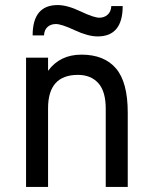

<svg xmlns="http://www.w3.org/2000/svg" viewBox="-20 -739 603 759"><path d="M366 -595Q328 -595 275.5 -619.5Q223 -644 201 -644Q181 -644 168 -632.5Q155 -621 154 -599H109Q109 -719 208 -719Q246 -719 298.5 -694Q351 -669 373 -669Q392 -669 405.5 -681Q419 -693 420 -715H465Q465 -595 366 -595ZM398 0V-309Q398 -378 368.5 -410.5Q339 -443 288 -443Q170 -443 170 -311V0H83V-511H170V-459Q217 -523 302 -523Q392 -523 438.5 -468.5Q485 -414 485 -294V0Z"/></svg>

Font: Overpass
Style: Regular
Weight: 400
Designer: Delve Withrington, Thomas Jockin
Foundry: Delve Fonts
Version: Version 3.000;DELV;Overpass